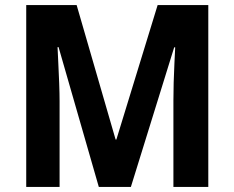

<svg xmlns="http://www.w3.org/2000/svg" viewBox="-20 -734 920 754"><path d="M368 0 210 -549H206Q207 -524 209 -485.5Q211 -447 212.5 -406.5Q214 -366 214 -336V0H83V-714H281L434 -186H437L599 -714H798V0H661V-340Q661 -370 662 -409Q663 -448 665 -486Q667 -524 668 -548H664L494 0Z"/></svg>

Font: Noto Sans Gurmukhi UI SemiCondensed
Style: Bold
Weight: 700
Width: 4
Designer: Jelle Bosma - Monotype Design Team
Foundry: Monotype Imaging Inc.
Version: Version 2.004; ttfautohint (v1.8.4.7-5d5b)